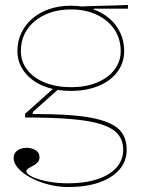

<svg xmlns="http://www.w3.org/2000/svg" viewBox="-20 -538 600 773"><path d="M254 215Q215 215 176 205Q137 195 105.5 178.5Q74 162 54.5 141Q35 120 35 98Q35 84 42.5 75Q50 66 62 61.5Q74 57 87 57Q107 57 123 66.5Q139 76 139 95Q139 106 133.5 113Q128 120 120.5 125Q113 130 105 134Q97 138 91.5 142Q86 146 86 151Q86 162 109.5 173.5Q133 185 171.5 192.5Q210 200 254 200Q322 200 372 183.5Q422 167 449 136.5Q476 106 476 65Q476 28 455.5 3Q435 -22 389.5 -37Q344 -52 268 -58.5Q192 -65 81 -65V-80L202 -188L214 -178L112 -87V-79Q197 -79 260.5 -74.5Q324 -70 368 -59.5Q412 -49 439 -32.5Q466 -16 478 8.5Q490 33 490 65Q490 111 461 144.5Q432 178 379.5 196.5Q327 215 254 215ZM266 -172Q218 -172 178.5 -183.5Q139 -195 110.5 -216.5Q82 -238 66 -267.5Q50 -297 50 -332Q50 -372 66 -405.5Q82 -439 110.5 -463.5Q139 -488 178.5 -501.5Q218 -515 266 -515Q314 -515 353 -501.5Q392 -488 420.5 -463.5Q449 -439 464.5 -405.5Q480 -372 480 -332Q480 -297 464.5 -267.5Q449 -238 420.5 -216.5Q392 -195 352.5 -183.5Q313 -172 266 -172ZM266 -187Q325 -187 370 -205.5Q415 -224 440.5 -257Q466 -290 466 -332Q466 -382 440.5 -419.5Q415 -457 370 -478.5Q325 -500 266 -500Q207 -500 161 -478.5Q115 -457 89.5 -419.5Q64 -382 64 -332Q64 -290 89.5 -257Q115 -224 161 -205.5Q207 -187 266 -187ZM357 -490 308 -512Q327 -513 345.5 -513.5Q364 -514 383 -514.5Q402 -515 420.5 -515.5Q439 -516 457.5 -516.5Q476 -517 495 -518V-503H357Z"/></svg>

Font: Kalnia Thin Thin
Style: Regular
Weight: 250
Version: Version 1.105